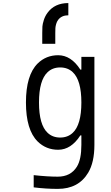

<svg xmlns="http://www.w3.org/2000/svg" viewBox="-20 -1030 707 1227"><path d="M250 -818.4Q250 -845.1 251 -860.7Q252 -876.3 260.1 -902Q268.2 -927.7 283.9 -948.6Q329.4 -1010.4 416.7 -1010.4V-932.3Q373.7 -932.3 351.6 -903Q343.1 -891.9 338.9 -876.6Q334.6 -861.3 334 -850.6Q333.3 -839.8 333.3 -818.4V-750H250ZM284.5 -181Q316.4 -151 364.6 -151Q412.8 -151 444.7 -181Q500 -232.4 500 -375Q500 -517.6 444.7 -569Q412.8 -599 364.6 -599Q316.4 -599 284.5 -569Q229.2 -517.6 229.2 -375Q229.2 -232.4 284.5 -181ZM500 -164.7H493.5Q434.2 -72.9 351.6 -72.9Q274.7 -72.9 220.7 -125.7Q145.8 -199.9 145.8 -375Q145.8 -550.1 220.7 -624.3Q274.7 -677.1 351.6 -677.1Q434.2 -677.1 493.5 -585.3H500V-666.7H583.3V-104.2Q583.3 7.2 543.6 73.6Q481.8 177.1 349 177.1Q273.4 177.1 195.3 167.3V89.2Q283.2 99 349 99Q431.6 99 471.4 35.2Q500 -11.1 500 -104.2Z"/></svg>

Font: Monoid
Style: Regular
Weight: 400
Width: 4
Monospace: yes
Designer: Andreas Larsen (@larsenwork)
Version: Version 0.61